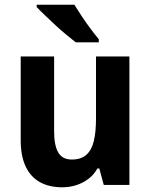

<svg xmlns="http://www.w3.org/2000/svg" viewBox="-20 -786 640 816"><path d="M530 -546V0H421L402 -70H394Q379 -43 355.5 -25.5Q332 -8 304 1Q276 10 244 10Q189 10 149.5 -12Q110 -34 89 -78.5Q68 -123 68 -190V-546H210V-228Q210 -168 227.5 -138Q245 -108 285 -108Q325 -108 347.5 -128.5Q370 -149 379 -187.5Q388 -226 388 -282V-546ZM296 -766Q309 -745 327.5 -717Q346 -689 365.5 -663Q385 -637 400 -619V-606H302Q286 -619 262.5 -638Q239 -657 215 -679.5Q191 -702 169.5 -722.5Q148 -743 136 -756V-766Z"/></svg>

Font: Noto Sans SemiCondensed
Style: Regular
Weight: 400
Width: 4
Version: Version 2.013